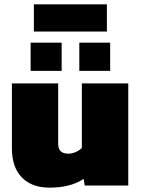

<svg xmlns="http://www.w3.org/2000/svg" viewBox="-20 -861 655 891"><path d="M137.2 -714.8V-840.8H476.1V-714.8ZM122.1 -532.2V-663.1H266.1V-532.2ZM348.1 -532.2V-663.1H491.2V-532.2ZM210 9.8Q127.4 9.8 81.3 -37.6Q35.2 -85 35.2 -173.8V-474.1H250V-194.8Q250 -170.4 261.7 -159.2Q273.4 -147.9 297.9 -147.9Q314 -147.9 331.5 -155.5Q349.1 -163.1 359.9 -174.8V-474.1H575.2V0H373L368.2 -30.8Q307.1 9.8 210 9.8Z"/></svg>

Font: Kanit ExtraBold
Style: Regular
Weight: 800
Designer: Katatrad Team
Foundry: CadsonDemak
Version: Version 1.000;PS 001.000;hotconv 1.0.88;makeotf.lib2.5.64775